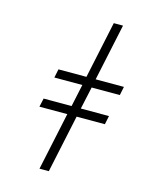

<svg xmlns="http://www.w3.org/2000/svg" viewBox="-114 -836 730 913"><g transform="rotate(15 250.5 -380.0)"><path d="M169.4 0 230 -284.7H92.8L102.1 -327.1H239.7L263.2 -437H125.5L134.3 -479.5H272L331.5 -759.8H377L317.4 -479.5H456.5L447.8 -437H309.1L285.2 -327.1H423.8L415 -284.7H275.9L215.3 0Z"/></g></svg>

Font: Open Sans Light
Style: Italic
Weight: 300
Italic angle: -12°
Designer: Monotype Design Team
Foundry: Monotype Imaging Inc.
Version: Version 3.003; ttfautohint (v1.8.4)